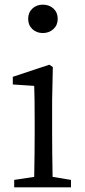

<svg xmlns="http://www.w3.org/2000/svg" viewBox="-20 -805 365 825"><path d="M41 0V-32L127 -45Q129 -155 129 -228V-284Q129 -386 127 -436L35 -442V-475L192 -527L207 -517L204 -375V-228Q204 -155 206 -45L285 -32V0ZM164 -785Q192 -785 210 -768Q228 -751 228 -724Q228 -697 209.5 -680Q191 -663 164 -663Q137 -663 119 -680Q101 -697 101 -724Q101 -751 119 -768Q137 -785 164 -785Z"/></svg>

Font: GenRyuMin TW R
Style: Regular
Weight: 400
Version: Version 1.501;PS 1;hotconv 16.6.51;makeotf.lib2.5.65220